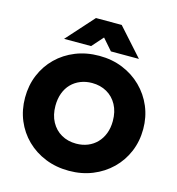

<svg xmlns="http://www.w3.org/2000/svg" viewBox="-133 -1049 1089 1178"><g transform="rotate(15 411.5 -460.0)"><path d="M411.5 15Q330 15 261.5 -12.8Q193 -40.5 142.5 -90Q92 -139.5 64.2 -206Q36.5 -272.5 36.5 -350Q36.5 -428 64.2 -494.5Q92 -561 142.5 -610.5Q193 -660 261.5 -687.5Q330 -715 411.5 -715Q493 -715 561.2 -687Q629.5 -659 680.2 -609Q731 -559 759 -492.8Q787 -426.5 787 -350Q787 -272.5 759 -206Q731 -139.5 680.2 -90Q629.5 -40.5 561.2 -12.8Q493 15 411.5 15ZM411.5 -157.5Q451.5 -157.5 484.8 -171Q518 -184.5 542.5 -209.8Q567 -235 580.5 -270.5Q594 -306 594 -350Q594 -409 570.5 -452.2Q547 -495.5 505.8 -519Q464.5 -542.5 411.5 -542.5Q372 -542.5 338.5 -529Q305 -515.5 280.5 -490.5Q256 -465.5 242.8 -429.8Q229.5 -394 229.5 -350Q229.5 -291 253 -247.8Q276.5 -204.5 317.5 -181Q358.5 -157.5 411.5 -157.5ZM174.5 -759.5 330.5 -933.5H494L650 -759.5H472L409.5 -831L346 -759.5Z"/></g></svg>

Font: Geologica Roman ExtraBold
Style: Regular
Weight: 800
Designer: Sindre Bremnes, Frode Helland
Foundry: Monokrom Skriftforlag AS
Version: Version 1.010;gftools[0.9.28]